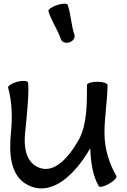

<svg xmlns="http://www.w3.org/2000/svg" viewBox="-20 -1005 707 1066"><path d="M249 -942C266 -888 300 -841 318 -787C324 -771 345 -763 366 -770C386 -777 399 -796 393 -813C375 -866 374 -924 356 -978C353 -987 326 -987 297 -977C267 -967 245 -951 249 -942ZM25 -519C47 -438 49 -354 41 -270C29 -155 36 -28 134 22C266 90 397 -35 481 -182C484 -106 494 -31 528 28C532 37 558 31 586 15C613 0 631 -20 626 -28C584 -101 560 -183 560 -267C560 -352 575 -438 577 -524C577 -525 577 -526 577 -528C577 -528 577 -529 577 -530C577 -531 577 -532 577 -533C577 -543 551 -551 520 -551C489 -551 463 -543 463 -533C463 -430 463 -314 419 -232C362 -130 277 -32 186 -79C123 -111 112 -190 119 -263C129 -359 144 -515 135 -548C132 -557 106 -559 75 -551C45 -542 23 -528 25 -519Z"/></svg>

Font: Nupuram SemiBold
Style: Regular
Weight: 600
Designer: Santhosh Thottingal (santhosh.thottingal@gmail.com)
Foundry: SMC
Version: Version 1.000